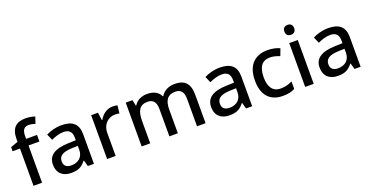

<svg xmlns="http://www.w3.org/2000/svg" viewBox="-31 -1487 4272 2219"><g transform="rotate(-20 2104.5 -377.5)"><path d="M346 -458V-539H212V-574C212 -645 237 -680 292 -680C322 -680 350 -672 373 -665L400 -746C373 -755 333 -765 286 -765C174 -765 107 -713 107 -575V-541L16 -508V-458H107V0H212V-458Z M648 -548C576 -548 508 -528 458 -502L491 -426C537 -447 588 -466 643 -466C708 -466 746 -437 746 -358V-328L654 -325C483 -320 401 -263 401 -153C401 -41 473 10 570 10C660 10 703 -16 750 -75H754L775 0H850V-365C850 -491 783 -548 648 -548ZM673 -257 746 -259V-212C746 -118 683 -72 600 -72C546 -72 509 -96 509 -152C509 -215 549 -252 673 -257Z M1278 -549C1203 -549 1147 -501 1114 -443H1109L1096 -539H1012V0H1117V-284C1117 -390 1191 -452 1272 -452C1288 -452 1311 -449 1326 -446L1337 -543C1321 -547 1296 -549 1278 -549Z M2040 -549C1972 -549 1906 -521 1871 -462H1864C1837 -521 1781 -549 1699 -549C1636 -549 1574 -523 1541 -467H1535L1520 -539H1437V0H1542V-272C1542 -395 1575 -462 1676 -462C1745 -462 1778 -420 1778 -338V0H1882V-290C1882 -401 1920 -462 2017 -462C2086 -462 2118 -420 2118 -338V0H2223V-351C2223 -490 2162 -549 2040 -549Z M2594 -548C2522 -548 2454 -528 2404 -502L2437 -426C2483 -447 2534 -466 2589 -466C2654 -466 2692 -437 2692 -358V-328L2600 -325C2429 -320 2347 -263 2347 -153C2347 -41 2419 10 2516 10C2606 10 2649 -16 2696 -75H2700L2721 0H2796V-365C2796 -491 2729 -548 2594 -548ZM2619 -257 2692 -259V-212C2692 -118 2629 -72 2546 -72C2492 -72 2455 -96 2455 -152C2455 -215 2495 -252 2619 -257Z M3175 10C3240 10 3282 -1 3321 -22V-114C3281 -94 3237 -79 3178 -79C3085 -79 3035 -144 3035 -267C3035 -395 3083 -460 3182 -460C3219 -460 3264 -447 3300 -433L3332 -518C3298 -535 3243 -549 3183 -549C3035 -549 2927 -465 2927 -266C2927 -75 3026 10 3175 10Z M3502 -744C3468 -744 3441 -727 3441 -683C3441 -640 3468 -622 3502 -622C3533 -622 3561 -640 3561 -683C3561 -727 3533 -744 3502 -744ZM3553 -539H3448V0H3553Z M3928 -548C3856 -548 3788 -528 3738 -502L3771 -426C3817 -447 3868 -466 3923 -466C3988 -466 4026 -437 4026 -358V-328L3934 -325C3763 -320 3681 -263 3681 -153C3681 -41 3753 10 3850 10C3940 10 3983 -16 4030 -75H4034L4055 0H4130V-365C4130 -491 4063 -548 3928 -548ZM3953 -257 4026 -259V-212C4026 -118 3963 -72 3880 -72C3826 -72 3789 -96 3789 -152C3789 -215 3829 -252 3953 -257Z"/></g></svg>

Font: Noto Sans Medefaidrin Medium
Style: Regular
Weight: 500
Designer: Dalton Maag Ltd
Foundry: Dalton Maag Ltd
Version: Version 1.002